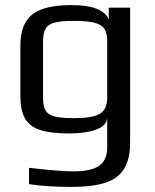

<svg xmlns="http://www.w3.org/2000/svg" viewBox="-20 -514 609 754"><path d="M94 209V145Q214 159 269 159Q338 159 369.5 137Q401 115 401 64V-52Q399 -20 357.5 -5Q316 10 253 10Q178 10 136.5 -4Q95 -18 77.5 -50Q60 -82 60 -137V-334Q60 -420 106.5 -457Q153 -494 259 -494Q385 -494 407 -437V-484H491V46Q491 113 466 151Q441 189 391 204.5Q341 220 261 220Q162 220 94 209ZM401 -131V-350Q401 -383 390.5 -400Q380 -417 352 -424.5Q324 -432 270 -432Q219 -432 193.5 -425Q168 -418 158.5 -400.5Q149 -383 149 -350V-131Q149 -97 159 -80Q169 -63 195 -56.5Q221 -50 272 -50Q343 -50 372 -67Q401 -84 401 -131Z"/></svg>

Font: Play
Style: Regular
Weight: 400
Designer: Jonas Hecksher (Cyrillic expansion: Cyreal)
Foundry: Jonas Hecksher, Playtype, e-types AS
Version: Version 2.101; ttfautohint (v1.5.65-e2d9)